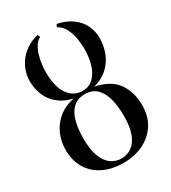

<svg xmlns="http://www.w3.org/2000/svg" viewBox="-199 -916 917 1029"><g transform="rotate(-30 260.0 -401.5)"><path d="M260 11Q186 11 132.8 -15.8Q79.5 -42.5 51 -91Q22.5 -139.5 22.5 -204Q22.5 -253 40.8 -297.5Q59 -342 97.5 -375.2Q136 -408.5 196 -422Q145 -434 110.2 -461.8Q75.5 -489.5 57.8 -530.8Q40 -572 40 -623.5Q40 -647 48.5 -675.5Q57 -704 75.5 -731.2Q94 -758.5 125 -780.5Q156 -802.5 200 -814L207.5 -798Q186.5 -787.5 173.2 -765.2Q160 -743 152.5 -716.2Q145 -689.5 142 -664.2Q139 -639 139 -623Q139 -527 172.5 -480Q206 -433 261 -433Q301.5 -433 328.2 -459.2Q355 -485.5 368 -529.2Q381 -573 381 -625Q381 -652.5 375.5 -687Q370 -721.5 354.8 -751.8Q339.5 -782 310.5 -798L318.5 -814Q376 -801.5 411.8 -774Q447.5 -746.5 464 -710.2Q480.5 -674 480.5 -636Q480.5 -584.5 462.8 -540.5Q445 -496.5 410.2 -465.5Q375.5 -434.5 324.5 -422Q417 -403.5 457.5 -347Q498 -290.5 498 -206.5Q498 -139 466.5 -90.2Q435 -41.5 381 -15.2Q327 11 260 11ZM260 -15Q295 -15 323.2 -34.5Q351.5 -54 368 -96Q384.5 -138 384.5 -206Q384.5 -264.5 372.8 -311.2Q361 -358 333.8 -385.2Q306.5 -412.5 260 -412.5Q216.5 -412.5 189 -388Q161.5 -363.5 148.5 -317.5Q135.5 -271.5 135.5 -208Q135.5 -138.5 152.8 -96Q170 -53.5 198.2 -34.2Q226.5 -15 260 -15Z"/></g></svg>

Font: Merriweather 144pt
Style: Regular
Weight: 400
Version: Version 2.100